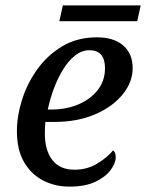

<svg xmlns="http://www.w3.org/2000/svg" viewBox="-20 -685 544 715"><path d="M238 10Q185 10 140.5 -13Q96 -36 69.5 -81.5Q43 -127 43 -197Q43 -253 62 -313.5Q81 -374 119 -427Q157 -480 212.5 -513Q268 -546 341 -546Q404 -546 439 -515.5Q474 -485 474 -431Q474 -379 436.5 -333Q399 -287 333.5 -259Q268 -231 184 -231H149Q148 -220 147.5 -209.5Q147 -199 147 -189Q147 -125 175 -89Q203 -53 257 -53Q305 -53 342.5 -76Q380 -99 401 -125Q411 -118 411 -100Q411 -78 392.5 -52.5Q374 -27 336 -8.5Q298 10 238 10ZM168 -277Q227 -277 272.5 -296.5Q318 -316 344.5 -350.5Q371 -385 371 -431Q371 -498 313 -498Q285 -498 260 -478.5Q235 -459 215 -426.5Q195 -394 180.5 -355Q166 -316 158 -277ZM201 -606 214 -665H504L491 -606Z"/></svg>

Font: NotoSerif-Italic
Style: Regular
Weight: 400
Italic angle: -12°
Designer: Monotype Design Team
Foundry: Monotype Imaging Inc.
Version: Version 2.007; ttfautohint (v1.8) -l 8 -r 50 -G 200 -x 14 -D